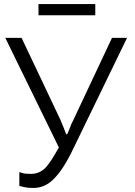

<svg xmlns="http://www.w3.org/2000/svg" viewBox="-20 -912 663 943"><path d="M75 -67V1C96 7 115 11 137 11C179 13 215 -3 245 -34C276 -65 308 -114 341 -184L604 -726H530L340 -322C333 -309 328 -298 324 -286C320 -275 315 -264 310 -253H305C296 -276 287 -300 277 -323L86 -726H6L269 -188C246 -146 226 -114 208 -93C187 -69 161 -58 132 -58C116 -58 105 -59 98 -60C90 -62 83 -64 75 -67ZM169 -892V-837H448V-892Z"/></svg>

Font: Cheyenne Sans Light
Style: Regular
Weight: 300
Designer: The Public Sans project authors (U.S. Web Design System), Libre Franklin designed by Pablo Impallari and Rodrigo Fuenzal
Foundry: The Cheyenne Sans Project Authors
Version: Version 2.007